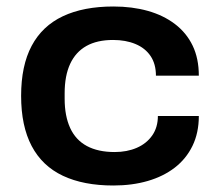

<svg xmlns="http://www.w3.org/2000/svg" viewBox="-20 -559 676 591"><path d="M329 12Q237 12 173.5 -18Q110 -48 77.5 -109.5Q45 -171 45 -264Q45 -357 77.5 -418Q110 -479 173.5 -509Q237 -539 329 -539Q387 -539 435 -525.5Q483 -512 518.5 -485Q554 -458 573 -418.5Q592 -379 592 -326H460Q460 -362 443.5 -386.5Q427 -411 397 -423.5Q367 -436 328 -436Q279 -436 246 -417.5Q213 -399 196 -362.5Q179 -326 179 -272V-255Q179 -202 196 -165Q213 -128 247.5 -109.5Q282 -91 333 -91Q371 -91 401 -104Q431 -117 448.5 -142Q466 -167 466 -202H592Q592 -150 572.5 -110Q553 -70 518 -43Q483 -16 435 -2Q387 12 329 12Z"/></svg>

Font: Archivo SemiBold SemiExpanded
Style: Regular
Weight: 600
Width: 6
Version: Version 2.001